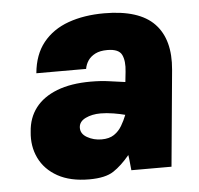

<svg xmlns="http://www.w3.org/2000/svg" viewBox="-44 -555 639 617"><g transform="rotate(-5 276.0 -246.0)"><path d="M220 17.5Q159 17.5 118.2 -5.2Q77.5 -28 59 -66.5Q40.5 -105 45.5 -151.5Q48.5 -196 73 -228Q97.5 -260 142.5 -277.5Q187.5 -295 251.5 -295Q284.5 -295 310.2 -291.2Q336 -287.5 362.5 -284L366 -316.5Q370 -351.5 360.2 -371.5Q350.5 -391.5 313.5 -391.5Q290 -391.5 274.8 -383.8Q259.5 -376 251.2 -363.8Q243 -351.5 240.5 -337H80Q85.5 -397 116.2 -435.2Q147 -473.5 197.8 -491.8Q248.5 -510 313.5 -510Q426 -510 475.2 -458.8Q524.5 -407.5 515.5 -310L486.5 0H357Q355.5 -12 354.5 -24.5Q353.5 -37 351.5 -49.5Q325 -17.5 298.5 0Q272 17.5 220 17.5ZM270.5 -107Q295.5 -107 311 -117.5Q326.5 -128 336.2 -144.5Q346 -161 353 -179Q338.5 -183 316 -186.8Q293.5 -190.5 274.5 -190.5Q246.5 -190.5 225.8 -180.5Q205 -170.5 204 -151.5Q203 -131 224 -119Q245 -107 270.5 -107Z"/></g></svg>

Font: Karla ExtraBold
Style: Italic
Weight: 800
Italic angle: -8°
Designer: Jonathan Pinhorn
Version: Version 2.004;gftools[0.9.33]